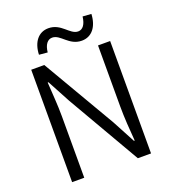

<svg xmlns="http://www.w3.org/2000/svg" viewBox="-164 -1055 1046 1175"><g transform="rotate(-20 359.0 -467.5)"><path d="M102 0H181V-401C181 -476 174 -551 170 -624H175L255 -475L530 0H616V-732H537V-335C537 -261 543 -181 549 -108H544L464 -258L187 -732H102ZM455 -793C520 -793 561 -845 565 -927L509 -931C503 -881 483 -854 453 -854C399 -854 371 -935 287 -935C222 -935 181 -883 178 -802L233 -797C238 -846 259 -873 289 -873C344 -873 371 -793 455 -793Z"/></g></svg>

Font: Noto Sans CJK SC DemiLight
Style: Regular
Weight: 350
Designer: Ryoko NISHIZUKA 西塚涼子 (kana, bopomofo & ideographs); Paul D. Hunt (Latin, Greek & Cyrillic); Sandoll Communications 산돌커뮤니
Foundry: Adobe
Version: Version 2.004;hotconv 1.0.118;makeotfexe 2.5.65603